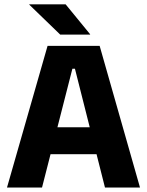

<svg xmlns="http://www.w3.org/2000/svg" viewBox="-20 -846 663 866"><path d="M11.5 0 194.5 -639H429.5L611.5 0H453.5L318 -536H306.5L169.5 0ZM167 -150.5V-272H455V-150.5ZM276 -826.5 386.5 -691.5V-690H251.5L112 -825V-826.5Z"/></svg>

Font: Anek Tamil Medium
Style: Bold
Weight: 700
Version: Version 1.003